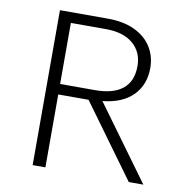

<svg xmlns="http://www.w3.org/2000/svg" viewBox="-77 -755 810 830"><g transform="rotate(10 328.0 -340.0)"><path d="M309 -320H176V0H120V-680H330Q400 -680 449 -656.5Q498 -633 523 -592.5Q548 -552 548 -501Q548 -428 502 -381Q456 -334 369 -325L606 0H542ZM176 -366H330Q409 -366 450.5 -399.5Q492 -433 492 -500Q492 -561 449.5 -597.5Q407 -634 330 -634H176Z"/></g></svg>

Font: Martel Sans ExtraLight
Style: Regular
Weight: 275
Designer: Dan Reynolds and Mathieu Réguer
Foundry: Dan Reynolds and Mathieu Réguer
Version: Version 1.002; ttfautohint (v1.1) -l 5 -r 5 -G 72 -x 0 -D la